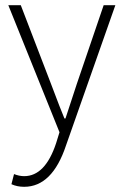

<svg xmlns="http://www.w3.org/2000/svg" viewBox="-20 -500 476 739"><path d="M73 219Q46 219 24 209L34 170Q54 178 73 178Q154 178 196 51L209 9L12 -480H60L176 -178Q214 -77 228 -44H232Q237 -58 276 -178L379 -480H424L234 60Q181 219 73 219Z"/></svg>

Font: Toshiba Sans Light
Style: Regular
Weight: 300
Designer: Paul D. Hunt
Foundry: Toshiba Corporation
Version: Version 2.020;PS 2.0;hotconv 1.0.86;makeotf.lib2.5.63406